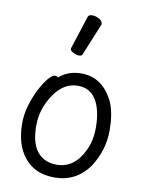

<svg xmlns="http://www.w3.org/2000/svg" viewBox="-87 -825 675 903"><g transform="rotate(10 250.0 -373.0)"><path d="M236 18Q144 18 93.5 -43Q43 -104 43 -207Q43 -251 56 -294Q69 -337 87.5 -373Q106 -409 125 -431.5Q144 -454 155 -454Q168 -454 171 -448Q215 -486 277 -486Q382 -486 433 -374Q454 -321 454 -245Q454 -150 400 -67Q339 18 236 18ZM236 -43Q322 -43 367 -141Q388 -187 388 -245Q388 -329 359 -377.5Q330 -426 271 -426Q203 -426 156.5 -356.5Q110 -287 110 -208Q110 -125 143 -84Q176 -43 236 -43ZM267 -576Q264 -567 250.5 -567Q237 -567 222.5 -575Q208 -583 208 -589.5Q208 -596 209 -597L259 -752Q262 -764 279.5 -764Q297 -764 313.5 -754.5Q330 -745 330 -732Q330 -729 329 -727Z"/></g></svg>

Font: LXGW WenKai Mono Lite
Style: Regular
Weight: 400
Monospace: yes
Designer: LXGW / Fontworks Inc.
Foundry: LXGW / Fontworks Inc.
Version: Version 1.520; June 14, 2025